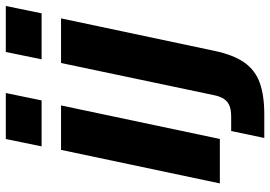

<svg xmlns="http://www.w3.org/2000/svg" viewBox="-152 -610 912 648"><g transform="rotate(-90 304.0 -286.0)"><path d="M9 0 122.2 -536H272.2L159 0ZM134 -601.6 158.8 -722.4H314L289.2 -601.6ZM162.4 150 185.8 38.2H234.4Q256.2 38.2 270.5 32.7Q284.8 27.2 293.7 14.4Q302.6 1.6 307.2 -21.6L415.4 -536H566L456.2 -17.6Q442.6 46.6 416.8 83Q391 119.4 348.5 134.7Q306 150 241.8 150ZM427.8 -601.6 452.6 -722.4H607.8L583 -601.6Z"/></g></svg>

Font: Geist
Style: Italic
Weight: 400
Italic angle: -12°
Designer: Basement.studio, Andrés Briganti, Mateo Zaragoza
Foundry: Basement.studio, Vercel, Andrés Briganti, Guido Ferreyra, Mateo Zaragoza
Version: Version 1.500